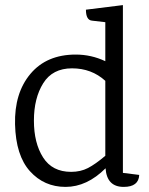

<svg xmlns="http://www.w3.org/2000/svg" viewBox="-20 -718 584 753"><path d="M465 15Q399 15 394 -58Q321 15 237 15Q153 15 97.5 -46.5Q42 -108 39 -230.5Q36 -353 99.5 -428.5Q163 -504 277 -504Q338 -504 393 -478V-631L341 -637Q317 -639 317 -680L462 -698V-40L526 -32Q524 15 465 15ZM393 -401Q339 -450 262.5 -450Q186 -450 149.5 -391.5Q113 -333 113 -245Q113 -157 149 -100.5Q185 -44 259 -44Q296 -44 325 -59Q354 -74 393 -107Z"/></svg>

Font: Karma
Style: Regular
Weight: 400
Designer: Joana Correia
Foundry: Indian Type Foundry
Version: Version 1.202;PS 1.0;hotconv 1.0.78;makeotf.lib2.5.61930; tt